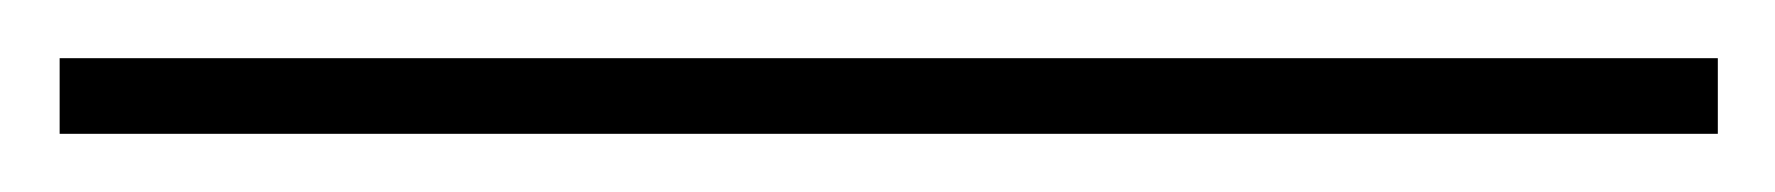

<svg xmlns="http://www.w3.org/2000/svg" viewBox="-26 117 610 66"><path d="M-5.5 163V137H564.5V163Z"/></svg>

Font: Bodoni Moda SC 9pt SemiBold
Style: Regular
Weight: 600
Designer: Owen Earl
Foundry: indestructible type
Version: Version 2.005